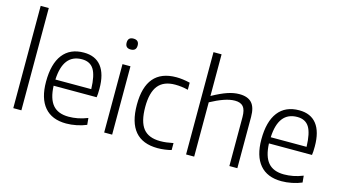

<svg xmlns="http://www.w3.org/2000/svg" viewBox="-89 -1132 2598 1465"><g transform="rotate(15 1210.0 -399.0)"><path d="M77 -808H141V0H77Z M496 9Q383 9 324.5 -60Q266 -129 266 -260Q266 -401 323 -475Q380 -549 489 -549Q580 -549 627 -489Q674 -429 674 -313Q674 -268 670 -245H330Q334 -143 375.5 -94.5Q417 -46 501 -46Q536 -46 573 -53Q610 -60 650 -76L655 -23Q620 -8 577.5 0.5Q535 9 496 9ZM488 -496Q340 -496 331 -294H614Q611 -402 581.5 -449Q552 -496 488 -496Z M826 -664Q783 -664 783 -707Q783 -750 826 -750Q870 -750 870 -707Q870 -664 826 -664ZM795 -540H858V0H795Z M1219 10Q981 10 981 -270Q981 -550 1219 -550Q1268 -550 1327 -536V-480Q1276 -493 1225 -493Q1134 -493 1090.5 -438.5Q1047 -384 1047 -270Q1047 -154 1089.5 -100.5Q1132 -47 1224 -47Q1249 -47 1273 -50Q1297 -53 1327 -59V-4Q1306 2 1276 6Q1246 10 1219 10Z M1442 -808H1506V-479Q1575 -517 1624 -533.5Q1673 -550 1717 -550Q1783 -550 1815 -515.5Q1847 -481 1847 -405V0H1784V-386Q1784 -444 1763 -468.5Q1742 -493 1697 -493Q1658 -493 1609.5 -476Q1561 -459 1506 -429V0H1442Z M2197 9Q2084 9 2025.5 -60Q1967 -129 1967 -260Q1967 -401 2024 -475Q2081 -549 2190 -549Q2281 -549 2328 -489Q2375 -429 2375 -313Q2375 -268 2371 -245H2031Q2035 -143 2076.5 -94.5Q2118 -46 2202 -46Q2237 -46 2274 -53Q2311 -60 2351 -76L2356 -23Q2321 -8 2278.5 0.5Q2236 9 2197 9ZM2189 -496Q2041 -496 2032 -294H2315Q2312 -402 2282.5 -449Q2253 -496 2189 -496Z"/></g></svg>

Font: Encode Sans Narrow
Style: Light
Weight: 300
Designer: Pablo Impallari, Andres Torresi
Foundry: Pablo Impallari, Andres Torresi
Version: Version 1.000; ttfautohint (v1.00) -l 8 -r 50 -G 200 -x 14 -